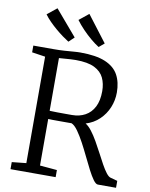

<svg xmlns="http://www.w3.org/2000/svg" viewBox="-104 -1060 889 1135"><g transform="rotate(10 341.0 -492.5)"><path d="M39 0V-42.5L125 -51.5V-690.5L45 -702.5V-743H166.5Q202.5 -743 232 -745Q261.5 -747 285 -749Q308.5 -751 326.5 -751Q421 -751 476.2 -727.8Q531.5 -704.5 555.5 -660.8Q579.5 -617 579.5 -555Q579.5 -508 561.8 -465Q544 -422 510.5 -389.8Q477 -357.5 429.5 -343Q448.5 -331.5 467.2 -307Q486 -282.5 504.5 -250.2Q523 -218 540.2 -184.8Q557.5 -151.5 573.5 -122.5Q589.5 -93.5 604 -74.8Q618.5 -56 630.5 -53L672.5 -41.5V0H563.5Q551 0 535.5 -21.2Q520 -42.5 502.2 -77Q484.5 -111.5 465.2 -151.5Q446 -191.5 426 -228.8Q406 -266 386.2 -293.8Q366.5 -321.5 347.5 -330Q336 -330 315.5 -330Q295 -330 272.8 -330Q250.5 -330 232.2 -330.2Q214 -330.5 207 -331V-51.5L310 -42.5V0ZM341.5 -378.5Q386 -378.5 420.2 -397.2Q454.5 -416 473.8 -453.5Q493 -491 493 -548Q493 -593 476.5 -627.8Q460 -662.5 419.8 -682.5Q379.5 -702.5 307 -702.5Q292.5 -702.5 276 -701.5Q259.5 -700.5 241.8 -699Q224 -697.5 207 -696.5V-380Q224.5 -379 251.5 -378.8Q278.5 -378.5 304 -378.5Q329.5 -378.5 341.5 -378.5ZM244.5 -802Q227.5 -812.5 207 -827.5Q186.5 -842.5 165 -860.8Q143.5 -879 124 -898.8Q104.5 -918.5 90 -938.5L147.5 -985L277.5 -832.5L245.5 -802ZM426 -802Q403.5 -816 377.5 -837.8Q351.5 -859.5 326.2 -885.8Q301 -912 281.5 -938.5L339 -985L458.5 -828.5L427 -802Z"/></g></svg>

Font: Merriweather 20pt Light
Style: Regular
Weight: 300
Version: Version 2.100